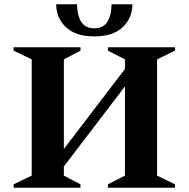

<svg xmlns="http://www.w3.org/2000/svg" viewBox="-20 -882 886 902"><path d="M44 0V-16L129 -57V-603L44 -644V-660H358V-644L280 -603V-182L567 -558V-603L487 -644V-660H802V-644L718 -603V-57L802 -16V0H487V-16L567 -57V-476L280 -100V-57L358 -16V0ZM423 -711Q335 -711 289.5 -754.5Q244 -798 244 -862H342Q342 -812 361 -780.5Q380 -749 423 -749Q466 -749 485 -780.5Q504 -812 504 -862H602Q602 -798 556.5 -754.5Q511 -711 423 -711Z"/></svg>

Font: Spectral SC
Style: Bold
Weight: 700
Designer: Jean-Baptiste Levee
Foundry: Production Type
Version: Version 2.001